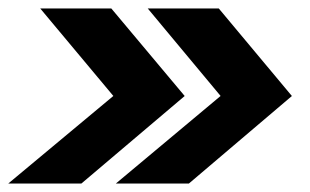

<svg xmlns="http://www.w3.org/2000/svg" viewBox="-32 -474 733 454"><path d="M241.9 -40H414.6L658.2 -247L485.3 -454H317.3L489.6 -247.1ZM-12.5 -40H160.4L404.7 -247L231.2 -454H63.1L236 -247.1Z"/></svg>

Font: Anybody Thin
Style: Italic
Weight: 100
Italic angle: -10°
Designer: Tyler Finck
Foundry: Etcetera Type Company
Version: Version 1.114;gftools[0.9.25]